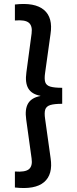

<svg xmlns="http://www.w3.org/2000/svg" viewBox="-20 -825 386 960"><path d="M54.5 112.5V32.5Q106 36.5 124.8 20.8Q143.5 5 138 -32.5L111 -227.5Q103.5 -279 120.5 -307.8Q137.5 -336.5 182 -345V-346Q138.5 -354 121.5 -382.8Q104.5 -411.5 112 -463.5L138 -657.5Q143 -695.5 124.2 -711.2Q105.5 -727 54.5 -722.5V-802.5Q154 -814 199.8 -775.5Q245.5 -737 232.5 -654L205.5 -460.5Q201 -430.5 206.2 -414.2Q211.5 -398 231.5 -392Q251.5 -386 291 -386V-306Q251.5 -306 231.5 -299.8Q211.5 -293.5 206.2 -277.2Q201 -261 205.5 -231L233 -34.5Q245.5 47.5 200.2 85.8Q155 124 54.5 112.5Z"/></svg>

Font: Geologica Thin Cursive
Style: Regular
Weight: 400
Version: Version 1.010;gftools[0.9.28]